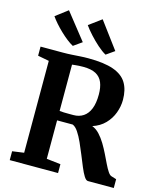

<svg xmlns="http://www.w3.org/2000/svg" viewBox="-143 -1112 1006 1213"><g transform="rotate(15 360.0 -506.0)"><path d="M38.5 0V-58L114.5 -68.5V-669.5L41 -683.5V-743H185Q217.5 -743 244.8 -744.8Q272 -746.5 297.8 -748.2Q323.5 -750 352.5 -750Q455.5 -750 516.5 -728.5Q577.5 -707 604.2 -663Q631 -619 631 -552Q631 -509.5 615.2 -467Q599.5 -424.5 567.5 -391.5Q535.5 -358.5 486.5 -342.5Q513 -332.5 534.8 -309.2Q556.5 -286 574.8 -255.8Q593 -225.5 608.5 -193.8Q624 -162 637.2 -134.5Q650.5 -107 662.8 -88.8Q675 -70.5 686.5 -67.5L719 -57.5V0H550Q537.5 0 524.2 -21Q511 -42 496.8 -76Q482.5 -110 467 -148.8Q451.5 -187.5 435 -224Q418.5 -260.5 401 -286.5Q383.5 -312.5 364.5 -320Q354.5 -320 340.2 -320Q326 -320 311.2 -320Q296.5 -320 283.5 -320Q270.5 -320 262.5 -320V-68.5L354.5 -58V0ZM353.5 -379Q390.5 -379 418 -397.2Q445.5 -415.5 460.2 -452.2Q475 -489 475 -545.5Q475 -592 461.8 -624.2Q448.5 -656.5 418 -673Q387.5 -689.5 335 -689.5Q320.5 -689.5 307.5 -688.8Q294.5 -688 283.2 -686.8Q272 -685.5 262.5 -684.5V-381.5Q272.5 -380 290.8 -379.5Q309 -379 327 -379Q345 -379 353.5 -379ZM236 -800.5Q218 -810 195.5 -827.5Q173 -845 150 -867Q127 -889 107.8 -911Q88.5 -933 76 -951.5L155 -1011.5L291.5 -839L237 -800.5ZM450 -800.5Q426 -813.5 396 -840Q366 -866.5 338.5 -896.8Q311 -927 294 -951.5L375.5 -1011.5L504.5 -838L451 -800.5Z"/></g></svg>

Font: Merriweather 24pt
Style: Bold
Weight: 700
Designer: Eben Sorkin
Foundry: Eben Sorkin
Version: Version 2.100